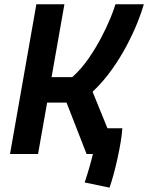

<svg xmlns="http://www.w3.org/2000/svg" viewBox="-20 -713 686 889"><path d="M487.3 155.8 372.1 131.8Q396.5 58.1 410.2 0H380.9L288.1 -237.8H198.2L156.2 0H26.4L148.4 -693.4H278.3L218.8 -356H314.9Q355.5 -392.6 389.2 -440.9Q422.9 -489.3 448.7 -538.8Q474.6 -588.4 491.5 -629.6Q508.3 -670.9 514.6 -693.4H646Q636.2 -658.2 616.5 -608.6Q596.7 -559.1 567.1 -502.9Q537.6 -446.8 498 -391.1Q458.5 -335.4 408.7 -288.1L477.5 -119.1H546.4Q544.9 -92.3 538.8 -55.4Q532.7 -18.6 523.9 21.2Q515.1 61 505.4 96.4Q495.6 131.8 487.3 155.8Z"/></svg>

Font: CaskaydiaCove NFP
Style: Bold Italic
Weight: 700
Italic angle: -10°
Designer: Aaron Bell
Foundry: Saja Typeworks
Version: Version 2111.001; VTT 6.35;Nerd Fonts 3.1.1